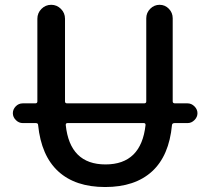

<svg xmlns="http://www.w3.org/2000/svg" viewBox="-20 -750 853 780"><path d="M253.9 -250Q247.1 -250 247.1 -242.2Q263.7 -82 408.7 -82Q553.7 -82 571.3 -242.2Q571.3 -250 564.5 -250ZM72.3 -250Q56.6 -250 44.4 -262.2Q32.2 -274.4 32.2 -290Q32.2 -305.7 43.9 -317.9Q55.7 -330.1 72.3 -330.1H123Q131.8 -330.1 131.8 -337.9V-673.8Q131.8 -697.3 148.4 -713.9Q165 -730.5 188 -730.5Q210.9 -730.5 227.5 -713.9Q244.1 -697.3 244.1 -673.8V-337.9Q244.1 -330.1 252.9 -330.1H565.4Q574.2 -330.1 574.2 -337.9V-675.8Q574.2 -698.2 590.3 -714.4Q606.4 -730.5 628.4 -730.5Q650.4 -730.5 666 -714.4Q681.6 -698.2 681.6 -675.8V-337.9Q681.6 -330.1 691.4 -330.1H742.2Q757.8 -330.1 770 -317.9Q782.2 -305.7 782.2 -290Q782.2 -274.4 770 -262.2Q757.8 -250 742.2 -250H689.5Q679.7 -250 678.7 -242.2Q667 -117.2 597.7 -53.7Q528.3 9.8 407.2 9.8Q286.1 9.8 216.8 -53.7Q147.5 -117.2 134.8 -242.2Q134.8 -250 125 -250Z"/></svg>

Font: Rounded Mgen+ 2p medium
Style: Regular
Weight: 500
Designer: [Source Han Sans]
Ryoko NISHIZUKA  (kana & ideographs); Paul D. Hunt (Latin, Greek & Cyrillic); Wenlong ZHANG  (bopomofo
Version: Version 1.059.20150602